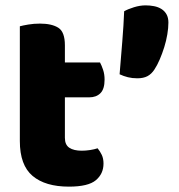

<svg xmlns="http://www.w3.org/2000/svg" viewBox="-20 -681 668 716"><path d="M556 -422Q545 -405 530 -397Q515 -389 492 -389Q473 -389 457 -393Q441 -397 426 -404Q431 -465 436 -526Q441 -587 443 -639Q457 -647 479.5 -654Q502 -661 523 -661Q539 -661 554.5 -658Q570 -655 582 -647.5Q594 -640 601 -627.5Q608 -615 608 -597Q608 -577 604 -553Q600 -529 592.5 -505Q585 -481 575.5 -459Q566 -437 556 -422ZM222 -167Q222 -141 238.5 -130Q255 -119 285 -119Q300 -119 316 -121.5Q332 -124 344 -128Q353 -117 359.5 -103.5Q366 -90 366 -71Q366 -33 337.5 -9Q309 15 237 15Q149 15 101.5 -25Q54 -65 54 -155V-583Q65 -586 85.5 -589.5Q106 -593 129 -593Q173 -593 197.5 -577.5Q222 -562 222 -512V-448H353Q359 -437 364.5 -420.5Q370 -404 370 -384Q370 -349 354.5 -333.5Q339 -318 313 -318H222Z"/></svg>

Font: Baloo Thambi
Style: Regular
Weight: 400
Designer: Aadarsh Rajan and Ek Type
Foundry: Ek Type
Version: Version 1.100;PS 1.000;hotconv 1.0.88;makeotf.lib2.5.647800;